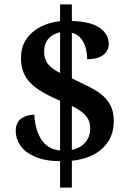

<svg xmlns="http://www.w3.org/2000/svg" viewBox="-20 -780 599 879"><path d="M255 -42Q184 -43 139 -63Q94 -83 73 -114Q52 -145 52 -180Q52 -219 77 -237Q102 -255 137 -255Q141 -185 169.5 -141Q198 -97 255 -91V-319Q186 -348 147 -376.5Q108 -405 92 -438Q76 -471 76 -515Q76 -585 125.5 -629.5Q175 -674 255 -683V-760H309V-684Q398 -681 438 -651.5Q478 -622 478 -579Q478 -548 453 -528.5Q428 -509 379 -509Q379 -533 373 -558Q367 -583 351.5 -603Q336 -623 309 -630V-421Q344 -404 378.5 -387.5Q413 -371 440.5 -350.5Q468 -330 484.5 -300Q501 -270 501 -226Q501 -150 450.5 -102Q400 -54 309 -44V79H255ZM255 -632Q222 -626 202 -603Q182 -580 182 -544Q182 -511 198.5 -488.5Q215 -466 255 -446ZM309 -94Q349 -102 371 -128.5Q393 -155 393 -192Q393 -227 372.5 -250.5Q352 -274 309 -295Z"/></svg>

Font: Noto Serif Toto SemiBold
Style: Regular
Weight: 600
Designer: Monotype Design Team
Foundry: Monotype Imaging Inc.
Version: Version 2.001; ttfautohint (v1.8.4.7-5d5b)